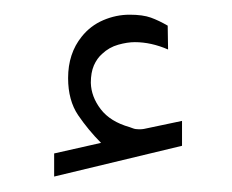

<svg xmlns="http://www.w3.org/2000/svg" viewBox="-20 -794 309 256"><path d="M114.7 -603.5Q97.7 -620.6 84.2 -640.4Q70.8 -660.2 70.8 -689.9Q70.8 -722.7 88.9 -745.1Q100.6 -759.8 117.7 -767.1Q134.8 -774.4 152.8 -774.4Q170.4 -774.4 181.2 -770.5Q191.9 -766.6 203.6 -759.8L204.1 -728Q181.6 -737.8 159.7 -737.8Q149.9 -737.8 137.7 -734.4Q125.5 -731 116.2 -722.2Q109.4 -716.3 105.2 -706.8Q101.1 -697.3 101.1 -683.6Q101.6 -665 114.3 -648.4Q127 -631.8 152.8 -624.5Q154.3 -624 157.5 -622.8Q160.6 -621.6 165.5 -621.6Q169.4 -621.6 171.9 -622.1L222.7 -632.8V-599.6L52.2 -558.6V-589.4Z"/></svg>

Font: Vazir Thin FD-WOL
Style: Thin-FD-WOL
Weight: 100
Designer: Saber Rastikerdar
Foundry: Saber Rastikerdar
Version: Version 30.1.0